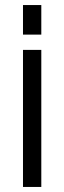

<svg xmlns="http://www.w3.org/2000/svg" viewBox="-20 -740 254 760"><path d="M71 0V-542.5H143.5V0ZM71 -603V-720H143.5V-603Z"/></svg>

Font: Mohave Light
Style: Regular
Weight: 400
Version: Version 2.003